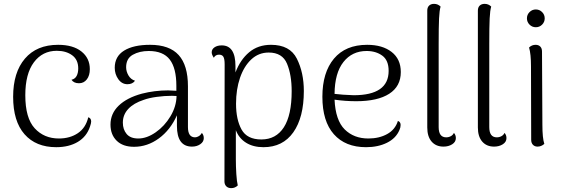

<svg xmlns="http://www.w3.org/2000/svg" viewBox="-20 -749 2925 994"><path d="M48 -248Q48 -374 109 -445.5Q170 -517 281 -517Q358 -517 401.5 -482.5Q445 -448 445 -391Q445 -358 429.5 -338Q414 -318 389 -318Q362 -318 350 -336Q368 -340 376.5 -355.5Q385 -371 385 -395Q385 -440 353.5 -463Q322 -486 274 -486Q200 -486 155.5 -426.5Q111 -367 111 -256Q111 -138 159.5 -85Q208 -32 285 -32Q342 -32 383 -59.5Q424 -87 437 -142Q452 -137 452 -120Q452 -111 446 -94Q429 -42 383 -14.5Q337 13 271 13Q166 13 107 -54Q48 -121 48 -248Z M1035 -34Q1035 -15 1017 -2.5Q999 10 974 10Q896 10 896 -97V-152Q862 -76 802.5 -32.5Q743 11 674 11Q616 11 584 -20.5Q552 -52 552 -104Q552 -161 594.5 -202Q637 -243 714 -264Q780 -281 850 -281Q865 -281 893 -279V-305Q893 -396 859 -440.5Q825 -485 750 -485Q702 -485 667.5 -465.5Q633 -446 633 -401Q633 -379 645 -358.5Q657 -338 679 -331Q666 -313 640 -313Q611 -313 592.5 -339Q574 -365 574 -398Q574 -457 622.5 -487Q671 -517 757 -517Q857 -517 905 -464Q953 -411 953 -302V-91Q953 -38 990 -38Q999 -38 1009 -44Q1019 -50 1025 -61Q1035 -50 1035 -34ZM894 -252 870 -253Q832 -253 791.5 -247.5Q751 -242 724 -232Q672 -215 644 -185Q616 -155 616 -114Q616 -79 635.5 -55.5Q655 -32 696 -32Q740 -32 786 -64Q832 -96 862.5 -147Q893 -198 894 -252Z M1553 -278Q1553 -141 1498.5 -64Q1444 13 1344 13Q1291 13 1254 -10Q1217 -33 1201 -75V76Q1201 112 1203.5 152Q1206 192 1211 211Q1197 225 1177 225Q1161 225 1151.5 215.5Q1142 206 1142 190L1143 -416Q1143 -444 1136.5 -455Q1130 -466 1114 -466Q1095 -466 1087 -450Q1076 -466 1076 -478Q1076 -494 1090.5 -504Q1105 -514 1128 -514Q1199 -514 1199 -407V-374Q1224 -440 1270 -478.5Q1316 -517 1383 -517Q1481 -517 1517 -445Q1553 -373 1553 -278ZM1490 -277Q1490 -361 1466 -419Q1442 -477 1371 -477Q1319 -477 1281 -441.5Q1243 -406 1222.5 -346Q1202 -286 1202 -212Q1202 -130 1230.5 -78.5Q1259 -27 1333 -27Q1409 -27 1449.5 -90Q1490 -153 1490 -277Z M2054 -102Q2054 -89 2048 -76Q2030 -33 1983.5 -10Q1937 13 1875 13Q1768 13 1708.5 -54Q1649 -121 1649 -248Q1649 -374 1709 -445.5Q1769 -517 1881 -517Q1960 -517 2007.5 -480Q2055 -443 2055 -376Q2055 -302 1995 -263.5Q1935 -225 1824 -225Q1768 -225 1712 -233Q1717 -126 1764.5 -79Q1812 -32 1887 -32Q1943 -32 1984.5 -55Q2026 -78 2040 -123Q2054 -118 2054 -102ZM1712 -263Q1751 -258 1811 -256Q1992 -256 1992 -382Q1992 -437 1959 -461Q1926 -485 1878 -485Q1803 -485 1758 -428Q1713 -371 1712 -263Z M2192 -89V-694Q2192 -711 2201.5 -720Q2211 -729 2227 -729Q2247 -729 2261 -715Q2255 -695 2253 -653Q2251 -611 2251 -520V-91Q2251 -38 2290 -38Q2303 -38 2314 -44Q2325 -50 2330 -61Q2340 -50 2340 -34Q2340 -14 2321 -2Q2302 10 2276 10Q2237 10 2214.5 -16Q2192 -42 2192 -89Z M2454 -89V-694Q2454 -711 2463.5 -720Q2473 -729 2489 -729Q2509 -729 2523 -715Q2517 -695 2515 -653Q2513 -611 2513 -520V-91Q2513 -38 2552 -38Q2565 -38 2576 -44Q2587 -50 2592 -61Q2602 -50 2602 -34Q2602 -14 2583 -2Q2564 10 2538 10Q2499 10 2476.5 -16Q2454 -42 2454 -89Z M2708 -654Q2708 -673 2721.5 -686.5Q2735 -700 2754 -700Q2773 -700 2786.5 -686.5Q2800 -673 2800 -654Q2800 -635 2786.5 -621.5Q2773 -608 2754 -608Q2735 -608 2721.5 -621.5Q2708 -635 2708 -654ZM2798 -4Q2782 10 2763 10Q2748 10 2739 0.5Q2730 -9 2730 -25L2729 -405Q2729 -470 2719 -503Q2733 -517 2753 -517Q2768 -517 2777 -508Q2786 -499 2786 -482L2788 -103Q2788 -34 2798 -4Z"/></svg>

Font: Arima Madurai Light
Style: Regular
Weight: 300
Designer: Joana Correia and Natanael Gama
Foundry: NDISCOVER
Version: Version 1.020